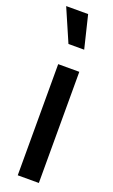

<svg xmlns="http://www.w3.org/2000/svg" viewBox="-164 -783 482 818"><g transform="rotate(20 77.0 -374.0)"><path d="M-15.6 -748H84L120.1 -599.6H48.8ZM37.1 0V-503.9H132.8V0Z"/></g></svg>

Font: Post No Bills Colombo
Style: Bold
Weight: 800
Designer: Kosala Senevirathne, Siva Puranthara, Lasantha Premarathna, Tharique Azeez
Foundry: Mooniak
Version: Version 1.220 ; ttfautohint (v1.5)